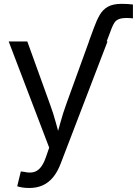

<svg xmlns="http://www.w3.org/2000/svg" viewBox="-20 -753 715 981"><path d="M434.1 -541 460 -611.3Q473.6 -648.9 489.3 -676.3Q504.9 -703.6 531 -718.5Q557.1 -733.4 602.1 -733.4Q618.7 -733.4 633.5 -732.4Q648.4 -731.4 659.2 -730V-659.2Q651.9 -660.2 643.1 -660.6Q634.3 -661.1 627.9 -661.1Q602.1 -661.1 587.4 -655.3Q572.8 -649.4 565.2 -637.9Q557.6 -626.5 550.8 -609.4L524.9 -541ZM67.9 198.7 86.4 123 103 125Q127.9 130.9 148.2 127.2Q168.5 123.5 184.8 105.7Q201.2 87.9 213.9 51.8L231.4 1.5L24.4 -541H119.6L234.9 -221.7Q252.9 -173.3 265.6 -125.5Q278.3 -77.6 292 -32.7H261.7Q275.4 -77.6 288.3 -125.5Q301.3 -173.3 318.8 -221.7L434.6 -541H529.3L289.6 84Q273.4 126 250.7 153.3Q228 180.7 197.8 194.1Q167.5 207.5 129.9 207.5Q108.4 207.5 92 204.6Q75.7 201.7 67.9 198.7Z"/></svg>

Font: Inter 17pt
Style: Regular
Weight: 400
Version: Version 4.001;git-66647c0bb